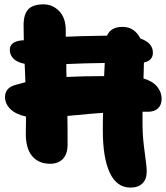

<svg xmlns="http://www.w3.org/2000/svg" viewBox="-20 -787 759 878"><path d="M209 -38.1Q156.2 -38.1 126.2 -74.2Q96.2 -110.4 98.1 -184.1Q99.1 -208 99.1 -253.9Q50.8 -264.6 26.9 -288.8Q2.9 -313 2.9 -342.8Q2.9 -386.2 51.8 -398.9Q93.3 -410.2 96.2 -411.1Q95.7 -426.8 94.5 -455.1Q93.3 -483.4 92.8 -495.1Q58.1 -502 41.5 -518.8Q24.9 -535.6 24.9 -559.1Q24.9 -596.2 77.1 -602.1Q79.1 -602.1 83 -602.5Q86.9 -603 88.9 -603Q87.9 -625 87.9 -670.9Q87.9 -722.2 109.4 -744.6Q130.9 -767.1 179.2 -767.1Q220.7 -767.1 250.7 -736.1Q280.8 -705.1 280.8 -647.9V-619.1Q344.2 -622.1 469.2 -624Q487.3 -664.1 540 -664.1Q594.7 -664.1 622.1 -610.8Q679.2 -591.3 679.2 -545.9Q679.2 -527.8 668.5 -516.4Q657.7 -504.9 638.2 -501Q638.2 -478 636.2 -428.2Q679.7 -415 699.5 -389.6Q719.2 -364.3 719.2 -335.9Q719.2 -307.6 702.9 -291.7Q686.5 -275.9 655.8 -275.9H631.8V-210.9Q632.3 -157.2 641.6 -91.6Q650.9 -25.9 650.9 -2.9Q650.9 32.2 631.6 51.5Q612.3 70.8 576.2 70.8Q513.7 70.8 481.9 2.7Q450.2 -65.4 450.2 -190.9Q450.2 -245.1 451.2 -271Q415.5 -269 288.1 -256.8Q289.1 -216.8 289.1 -126Q289.1 -83 267.8 -60.5Q246.6 -38.1 209 -38.1ZM283.2 -494.1Q283.2 -454.1 284.2 -435.1Q358.9 -439 456.1 -439Q457.5 -470.7 459 -499Q368.2 -498 283.2 -494.1Z"/></svg>

Font: Shantell Sans Irregular
Style: Regular
Weight: 800
Designer: Stephen Nixon, Anya Danilova, Shantell Martin
Foundry: Arrow Type
Version: Version 1.006;[9816181b4]